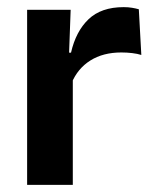

<svg xmlns="http://www.w3.org/2000/svg" viewBox="-20 -518 428 538"><path d="M180.5 -285 148 -370.5H179Q192.5 -430 228 -464Q263.5 -498 326.5 -498Q339.5 -498 350 -496.2Q360.5 -494.5 369 -492L376 -364Q365 -367.5 350.5 -369.2Q336 -371 320 -371Q269 -371 233.2 -348.5Q197.5 -326 180.5 -285ZM184 0H56V-490.5H178L172.5 -340L184 -335.5Z"/></svg>

Font: Anek Malayalam SemiBold
Style: Regular
Weight: 600
Version: Version 1.003